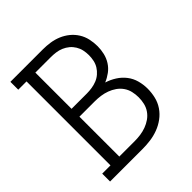

<svg xmlns="http://www.w3.org/2000/svg" viewBox="-200 -868 1001 1001"><g transform="rotate(-45 300.0 -367.5)"><path d="M37 0V-58H98V-677H37V-735H276Q303 -735 330 -731Q357 -727 382 -716.5Q407 -706 428 -689Q449 -672 463.5 -649Q478 -626 484 -599Q490 -572 490 -545Q490 -519 484 -493.5Q478 -468 464 -446Q450 -424 429 -408.5Q408 -393 384 -383Q413 -374 439 -357.5Q465 -341 483.5 -317Q502 -293 510 -263.5Q518 -234 518 -204Q518 -174 511 -144.5Q504 -115 487 -90Q470 -65 445.5 -47Q421 -29 393 -18.5Q365 -8 335.5 -4Q306 0 276 0ZM276 -410Q295 -410 314 -413Q333 -416 350.5 -423Q368 -430 382.5 -442.5Q397 -455 407 -471Q417 -487 421 -506Q425 -525 425 -544Q425 -563 421 -581.5Q417 -600 407 -616.5Q397 -633 382.5 -645Q368 -657 350.5 -664.5Q333 -672 314 -674.5Q295 -677 276 -677H163V-410ZM276 -58Q298 -58 319.5 -61Q341 -64 361.5 -71.5Q382 -79 400 -91.5Q418 -104 430.5 -122Q443 -140 448 -161.5Q453 -183 453 -205Q453 -227 448 -248.5Q443 -270 430.5 -288Q418 -306 400 -318.5Q382 -331 361.5 -338.5Q341 -346 319.5 -349Q298 -352 276 -352H163V-58Z"/></g></svg>

Font: Iosevka Slab Light Extended
Style: Regular
Weight: 300
Width: 7
Monospace: yes
Designer: Belleve Invis
Foundry: Belleve Invis
Version: Version 11.1.0; ttfautohint (v1.8.3)